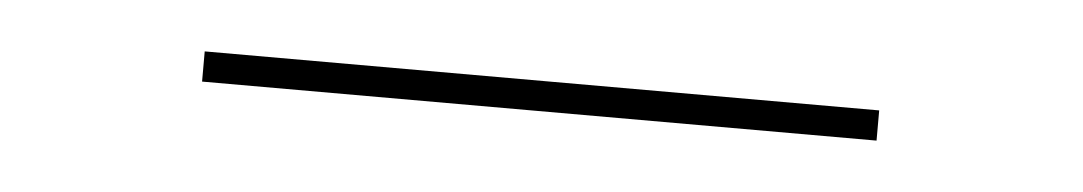

<svg xmlns="http://www.w3.org/2000/svg" viewBox="-21 -397 643 114"><g transform="rotate(5 300.0 -340.0)"><path d="M99 -331V-349H501V-331Z"/></g></svg>

Font: Iosevka Curly Thin Extended
Style: Regular
Weight: 100
Width: 7
Monospace: yes
Designer: Belleve Invis
Foundry: Belleve Invis
Version: Version 11.1.0; ttfautohint (v1.8.3)